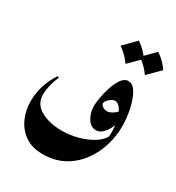

<svg xmlns="http://www.w3.org/2000/svg" viewBox="-151 -544 735 800"><g transform="rotate(30 217.0 -144.0)"><path d="M380.4 -49.8 402.8 -104.5Q402.8 -55.2 387.7 -7.8Q372.6 39.6 343 77.9Q313.5 116.2 270.8 138.7Q228 161.1 172.4 161.1Q122.1 161.1 88.1 137.9Q54.2 114.7 36.9 76.4Q19.5 38.1 19.5 -7.3Q19.5 -43 30.8 -80.3Q42 -117.7 65.4 -151.9L72.3 -148.9Q50.3 -96.7 50.3 -55.2Q50.3 -9.8 91.3 13.4Q132.3 36.6 192.9 36.6Q231.9 36.6 271.2 25.9Q310.5 15.1 340.3 -4.4Q370.1 -23.9 380.4 -49.8ZM373 -21.5Q377.9 -43.5 376.7 -71Q375.5 -98.6 368.9 -124Q362.3 -149.4 350.6 -166Q338.9 -182.6 323.2 -182.6Q313 -182.6 298.8 -170.4Q284.7 -158.2 284.7 -147.5Q284.7 -143.1 292.7 -135.5Q300.8 -127.9 317.4 -127.9Q329.6 -127.9 345.9 -139.6Q362.3 -151.4 367.2 -162.1L380.9 -113.3Q377.9 -99.6 368.9 -81.5Q359.9 -63.5 346.2 -49.8Q332.5 -36.1 315.9 -36.1Q290 -36.1 273.9 -61.8Q257.8 -87.4 257.8 -121.6Q257.8 -134.3 262.2 -160.4Q266.6 -186.5 275.6 -214.4Q284.7 -242.2 298.6 -262Q312.5 -281.7 331.1 -281.7Q353.5 -281.7 369.4 -253.9Q385.3 -226.1 394 -185.1Q402.8 -144 402.8 -104.5Q398.9 -77.6 390.9 -57.4Q382.8 -37.1 373 -21.5ZM284.2 -449.2Q318.4 -426.3 340.3 -393.1L284.2 -337.4Q262.2 -369.1 228.5 -393.1ZM377.4 -449.2Q411.6 -426.3 433.6 -393.1L377.4 -337.4Q355.5 -369.1 321.8 -393.1Z"/></g></svg>

Font: Lateef
Style: Bold
Weight: 700
Designer: SIL International
Foundry: SIL International
Version: Version 4.200